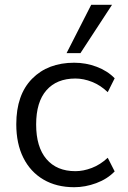

<svg xmlns="http://www.w3.org/2000/svg" viewBox="-20 -773 535 802"><path d="M290 9Q216 9 161.5 -23Q107 -55 77.5 -114Q48 -173 48 -254Q48 -377 114 -444Q180 -511 290 -511Q339 -511 384 -494Q429 -477 459 -446L430 -388Q400 -417 364.5 -431Q329 -445 295 -445Q217 -445 174 -396Q131 -347 131 -253Q131 -159 174 -108.5Q217 -58 295 -58Q328 -58 363.5 -71.5Q399 -85 430 -114L459 -57Q428 -25 382 -8Q336 9 290 9ZM258 -551 361 -753H448L316 -551Z"/></svg>

Font: Mulish
Style: Regular
Weight: 400
Designer: Vernon Adams
Foundry: Vernon Adams
Version: Version 3.603; ttfautohint (v1.8.3)